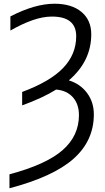

<svg xmlns="http://www.w3.org/2000/svg" viewBox="-20 -760 559 1020"><path d="M269.5 -740.2Q360.4 -740.2 412.6 -696.8Q464.8 -653.3 464.8 -578.1Q464.8 -434.6 345.7 -333Q406.2 -314.5 442.4 -266.1Q478.5 -217.8 478.5 -152.3Q478.5 -12.7 371.1 83Q263.7 178.7 30.3 240.2V166Q224.6 114.3 312 38.1Q399.4 -38.1 399.4 -148.4Q399.4 -207 367.2 -243.2Q335 -279.3 278.3 -284.2Q206.1 -239.3 97.7 -200.2V-271.5Q247.1 -327.1 315.9 -399.4Q384.8 -471.7 384.8 -567.4Q384.8 -672.9 253.9 -671.9Q165 -671.9 35.2 -597.7V-672.9Q166 -740.2 269.5 -740.2Z"/></svg>

Font: Mgen+ 1c regular
Style: Regular
Weight: 400
Designer: [Source Han Sans]
Ryoko NISHIZUKA  (kana & ideographs); Paul D. Hunt (Latin, Greek & Cyrillic); Wenlong ZHANG  (bopomofo
Version: Version 1.059.20150602